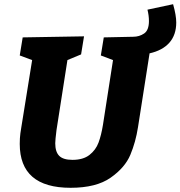

<svg xmlns="http://www.w3.org/2000/svg" viewBox="-20 -880 859 914"><path d="M692 -626 637 -275Q626 -204 600.5 -143Q575 -82 506.5 -34Q438 14 316 14Q74 14 74 -195Q74 -223 77 -245Q80 -267 81 -271L133 -594L74 -616L88 -702L380 -707L366 -621L301 -594L249 -261Q243 -213 243 -198Q243 -157 262 -138Q281 -119 325 -119Q376 -119 406 -142.5Q436 -166 449 -201Q462 -236 470 -285L518 -594L460 -616L474 -702L614 -705Q643 -705 666 -720.5Q689 -736 689 -780Q689 -806 682 -834L804 -860Q819 -807 819 -773Q819 -714 786.5 -677Q754 -640 692 -626Z"/></svg>

Font: Bitter Pro ExtraBold
Style: Italic
Weight: 800
Italic angle: -9°
Designer: Sol Matas, and Bitter project Authors
Foundry: Sol Matas
Version: Version 1.010